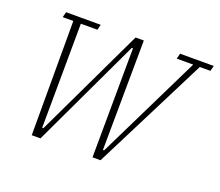

<svg xmlns="http://www.w3.org/2000/svg" viewBox="-92 -637 878 766"><g transform="rotate(20 347.5 -254.0)"><path d="M107 -485H62L68 -508H215L209 -485H139L136 -42H141L363 -508H398L394 -42H399L616 -485H546L552 -508H695L689 -485H644L399 0H365L368 -464H363L144 0H107Z"/></g></svg>

Font: IBM Plex Serif ExtLt
Style: Italic
Weight: 200
Italic angle: -14°
Designer: Mike Abbink, Paul van der Laan, Pieter van Rosmalen
Foundry: Bold Monday
Version: Version 3.001